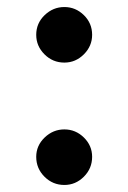

<svg xmlns="http://www.w3.org/2000/svg" viewBox="-20 -514 365 546"><path d="M163 12Q130 12 106.5 -11.5Q83 -35 83 -68Q83 -100 107 -123Q131 -146 163 -146Q195 -146 218.5 -123Q242 -100 242 -68Q242 -35 218.5 -11.5Q195 12 163 12ZM163 -336Q130 -336 106.5 -359.5Q83 -383 83 -415Q83 -448 107 -471Q131 -494 163 -494Q195 -494 218.5 -471Q242 -448 242 -415Q242 -383 218.5 -359.5Q195 -336 163 -336Z"/></svg>

Font: Inclusive Sans SemiBold
Style: Regular
Weight: 600
Designer: Olivia King
Foundry: Olivia King
Version: Version 2.004